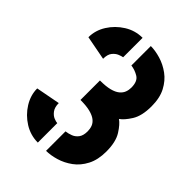

<svg xmlns="http://www.w3.org/2000/svg" viewBox="-202 -803 907 907"><g transform="rotate(45 251.0 -350.0)"><path d="M268 0V-130Q285 -132 302 -138.5Q319 -145 330.5 -160.5Q342 -176 342 -204Q342 -221 336.5 -235.5Q331 -250 317 -261Q303 -272 278 -278.5Q253 -285 213 -285V-415Q253 -415 278 -421.5Q303 -428 317 -439.5Q331 -451 336.5 -465.5Q342 -480 342 -496Q342 -538 318 -552.5Q294 -567 268 -570V-700Q298 -700 333.5 -689.5Q369 -679 400.5 -656Q432 -633 452 -595Q472 -557 472 -501Q472 -437 449 -400.5Q426 -364 405 -350Q426 -336 449 -299.5Q472 -263 472 -199Q472 -144 452 -105.5Q432 -67 400.5 -44Q369 -21 333.5 -10.5Q298 0 268 0ZM213 0Q164 0 122.5 -26Q81 -52 55.5 -93Q30 -134 30 -179L151 -202Q151 -174 163 -158Q175 -142 190 -136Q205 -130 213 -130ZM151 -498 30 -521Q30 -567 55.5 -607.5Q81 -648 122.5 -674Q164 -700 213 -700V-570Q205 -569 190 -563Q175 -557 163 -542Q151 -527 151 -498Z"/></g></svg>

Font: Stick No Bills ExtraLight ExtraBold
Style: Regular
Weight: 800
Version: Version 2.000